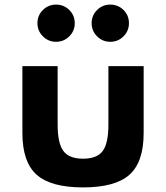

<svg xmlns="http://www.w3.org/2000/svg" viewBox="-20 -800 724 836"><path d="M341.5 16Q482 16 543.8 -39.2Q605.5 -94.5 605.5 -221V-512H452V-257Q452 -176 427.2 -142.5Q402.5 -109 341.5 -109Q281 -109 256 -142.5Q231 -176 231 -257V-512H77.5V-221Q77.5 -94.5 139.5 -39.2Q201.5 16 341.5 16ZM460 -618Q494 -618 517.8 -641.8Q541.5 -665.5 541.5 -699Q541.5 -733 517.8 -756.5Q494 -780 460 -780Q426.5 -780 402.8 -756.5Q379 -733 379 -699Q379 -665.5 402.8 -641.8Q426.5 -618 460 -618ZM224 -618Q258 -618 281.8 -641.8Q305.5 -665.5 305.5 -699Q305.5 -733 281.8 -756.5Q258 -780 224 -780Q190.5 -780 166.8 -756.5Q143 -733 143 -699Q143 -665.5 166.8 -641.8Q190.5 -618 224 -618Z"/></svg>

Font: Spartan
Style: Bold
Weight: 700
Designer: Matt Bailey, Mirko Velimirovic
Foundry: Matt Bailey
Version: Version 1.003; ttfautohint (v1.8.3)